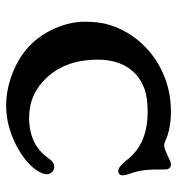

<svg xmlns="http://www.w3.org/2000/svg" viewBox="4 -558 566 613"><g transform="rotate(90 286.5 -251.0)"><path d="M539.1 -360.8Q539.1 -346.2 524.9 -346.2Q512.2 -346.2 492.4 -371.1Q472.7 -396 453.1 -408.9Q433.6 -421.9 412.6 -428.7Q379.9 -439.9 336.2 -439.9Q292.5 -439.9 264.9 -430.4Q237.3 -420.9 215.8 -401.4Q169.9 -358.4 169.9 -280.3Q169.9 -181.2 225.6 -119.6Q278.3 -61.5 355.5 -61.5Q440.9 -61.5 483.4 -121.6Q496.1 -140.1 508.5 -141.4Q521 -142.6 528.3 -135.3Q535.6 -127.9 535.6 -117.2Q535.6 -106.4 526.4 -90.6Q517.1 -74.7 501 -59.8Q484.9 -44.9 463.9 -32Q442.9 -19 419.4 -9.3Q319.8 32.2 214.8 -7.8Q112.3 -46.9 69.8 -144.5Q48.8 -193.4 48.8 -239Q48.8 -284.7 58.6 -316.9Q68.4 -349.1 86.2 -378.4Q104 -407.7 129.6 -432.6Q155.3 -457.5 187 -475.6Q254.9 -514.2 335 -514.2Q391.6 -514.2 430.2 -496.1Q437.5 -492.7 443.8 -492.7Q450.2 -492.7 458.5 -496.1Q466.8 -499.5 475.6 -503.4L491.2 -510.7Q499 -514.2 504.4 -514.2Q520.5 -514.2 520.5 -494.9Q520.5 -475.6 520.8 -460.7Q521 -445.8 522.5 -432.6Q525.4 -406.2 534.2 -382.8Q539.1 -369.6 539.1 -360.8Z"/></g></svg>

Font: Stoke
Style: Regular
Weight: 400
Designer: Nicole Fally
Foundry: Nicole Fally
Version: Version 1.002